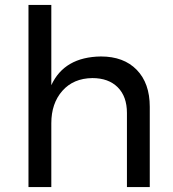

<svg xmlns="http://www.w3.org/2000/svg" viewBox="-20 -762 705 782"><path d="M590 -327V0H497V-302Q497 -369 459.5 -406.5Q422 -444 356 -444Q279 -443 234 -392Q189 -341 189 -260V0H96V-742H189V-415Q242 -530 391 -532Q484 -532 537 -477.5Q590 -423 590 -327Z"/></svg>

Font: Montserrat
Style: Regular
Weight: 400
Designer: Julieta Ulanovsky
Foundry: Julieta Ulanovsky
Version: Version 6.001